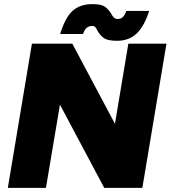

<svg xmlns="http://www.w3.org/2000/svg" viewBox="-20 -912 828 932"><path d="M135 -700H331L538 -311L603 -700H788L671 0H486L271 -404L203 0H18ZM453 -763Q448 -775 442.5 -780.5Q437 -786 427 -786Q413 -786 402 -778Q391 -770 383 -747H272Q296 -826 332 -859Q368 -892 429 -892Q471 -892 489 -879.5Q507 -867 520 -845Q527 -832 533.5 -826Q540 -820 552 -820Q568 -820 577.5 -830.5Q587 -841 593 -859H704Q681 -786 644 -750Q607 -714 548 -714Q503 -714 484.5 -727Q466 -740 453 -763Z"/></svg>

Font: Oak Sans Black
Style: Italic
Weight: 900
Italic angle: -9.5°
Foundry: Erik Kennedy, Walven
Version: Version 1.000